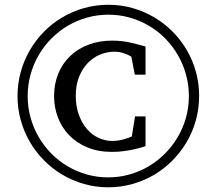

<svg xmlns="http://www.w3.org/2000/svg" viewBox="-20 -757 877 813"><path d="M596.2 -138.2Q594.7 -137.7 582.8 -133.8Q570.8 -129.9 551.5 -125.5Q532.2 -121.1 507.1 -117.4Q481.9 -113.8 454.1 -113.8Q395 -113.8 349.4 -133.1Q303.7 -152.3 272.5 -184.8Q241.2 -217.3 225.1 -260Q209 -302.7 209 -350.1Q209 -401.9 226.6 -444.8Q244.1 -487.8 276.4 -519Q308.6 -550.3 354 -567.6Q399.4 -585 455.1 -585Q494.1 -585 528.3 -577.4Q562.5 -569.8 596.2 -560.1V-440.9H550.8L536.1 -517.1Q524.9 -524.4 505.6 -531.2Q486.3 -538.1 464.8 -538.1Q433.1 -538.1 403.3 -525.6Q373.5 -513.2 350.8 -489.3Q328.1 -465.3 314.5 -430.9Q300.8 -396.5 300.8 -352.1Q300.8 -306.2 314 -270.5Q327.1 -234.9 348.6 -210.2Q370.1 -185.5 397.9 -172.9Q425.8 -160.2 455.1 -160.2Q467.3 -160.2 479.5 -161.9Q491.7 -163.6 502.4 -166.5Q513.2 -169.4 522.5 -172.9Q531.7 -176.3 538.1 -179.2L551.8 -264.2H596.2ZM779.8 -350.1Q779.8 -397.5 767.6 -441.4Q755.4 -485.4 733.4 -523.4Q711.4 -561.5 680.4 -593.3Q649.4 -625 611.3 -647.5Q573.2 -669.9 529.8 -682.4Q486.3 -694.8 439 -694.8Q391.6 -694.8 347.9 -682.4Q304.2 -669.9 266.4 -647.5Q228.5 -625 197.3 -593.5Q166 -562 143.8 -523.7Q121.6 -485.4 109.4 -441.4Q97.2 -397.5 97.2 -350.1Q97.2 -302.7 109.4 -259Q121.6 -215.3 143.8 -177Q166 -138.7 197 -107.2Q228 -75.7 265.9 -53.2Q303.7 -30.8 347.4 -18.3Q391.1 -5.9 438 -5.9Q484.9 -5.9 528.6 -18.3Q572.3 -30.8 610.1 -53.2Q647.9 -75.7 679.2 -107.2Q710.4 -138.7 732.9 -177Q755.4 -215.3 767.6 -259Q779.8 -302.7 779.8 -350.1ZM823.2 -351.1Q823.2 -297.9 809.6 -248.5Q795.9 -199.2 770.8 -156.2Q745.6 -113.3 710.4 -77.6Q675.3 -42 632.6 -16.8Q589.8 8.3 540.5 22.2Q491.2 36.1 438 36.1Q385.3 36.1 336.4 22.2Q287.6 8.3 244.9 -16.8Q202.1 -42 167 -77.4Q131.8 -112.8 106.7 -155.8Q81.5 -198.7 67.9 -248Q54.2 -297.4 54.2 -350.1Q54.2 -403.3 67.9 -452.6Q81.5 -502 106.7 -544.9Q131.8 -587.9 166.7 -623.3Q201.7 -658.7 244.4 -683.8Q287.1 -709 336.4 -722.9Q385.7 -736.8 439 -736.8Q492.7 -736.8 542 -722.7Q591.3 -708.5 634 -683.1Q676.8 -657.7 711.7 -622.3Q746.6 -586.9 771.5 -543.9Q796.4 -501 809.8 -452.1Q823.2 -403.3 823.2 -351.1Z"/></svg>

Font: Charis SIL
Style: Italic
Weight: 400
Italic angle: -11°
Foundry: SIL International
Version: Version 4.112